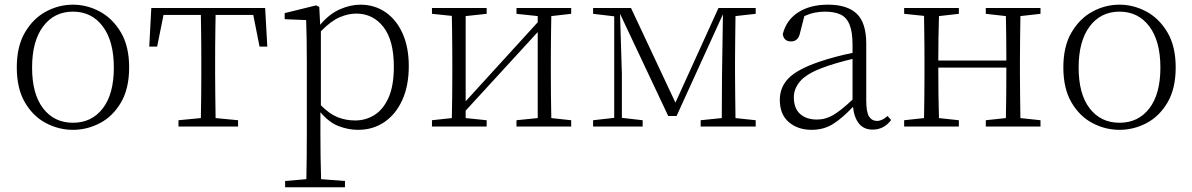

<svg xmlns="http://www.w3.org/2000/svg" viewBox="-20 -541 5099 821"><path d="M292 14.2Q231 14.2 176 -14.9Q121.1 -43.9 86.4 -103.3Q51.8 -162.6 51.8 -252.9Q51.8 -342.8 86.7 -402.3Q121.6 -461.9 176.5 -491.5Q231.4 -521 292 -521Q352.1 -521 407 -491.5Q461.9 -461.9 497.1 -402.3Q532.2 -342.8 532.2 -252.9Q532.2 -162.1 497.3 -102.8Q462.4 -43.5 407.5 -14.6Q352.5 14.2 292 14.2ZM292 -16.1Q372.1 -16.1 419.4 -77.4Q466.8 -138.7 466.8 -252Q466.8 -365.2 419.4 -428.2Q372.1 -491.2 292 -491.2Q211.9 -491.2 164.6 -428.2Q117.2 -365.2 117.2 -252Q117.2 -138.7 164.6 -77.4Q211.9 -16.1 292 -16.1Z M1063 -477.1H901.9Q901.4 -449.7 900.9 -414.6Q900.4 -379.4 900.1 -344.5Q899.9 -309.6 899.9 -282.2V-226.1Q899.9 -185.5 900.6 -131.3Q901.4 -77.1 901.9 -36.1L998 -26.9V0H743.2V-26.9L838.9 -36.1Q839.8 -77.1 840.3 -131.3Q840.8 -185.5 840.8 -226.1V-282.2Q840.8 -309.6 840.6 -344.5Q840.3 -379.4 839.8 -414.6Q839.4 -449.7 838.9 -477.1H679.2L651.9 -341.8H618.2L627 -506.8H1113.8L1123 -341.8H1089.8Z M1352.1 -407.2V-90.8Q1388.2 -54.2 1423.3 -40Q1458.5 -25.9 1499 -25.9Q1543.9 -25.9 1581.3 -49.3Q1618.7 -72.8 1641.4 -123.3Q1664.1 -173.8 1664.1 -255.9Q1664.1 -368.7 1619.4 -425.8Q1574.7 -482.9 1503.4 -482.9Q1468.8 -482.9 1431.9 -467Q1395 -451.2 1352.1 -407.2ZM1345.2 -511.2 1349.1 -435.1Q1388.2 -481.4 1433.3 -501.2Q1478.5 -521 1521 -521Q1582 -521 1628.9 -488.5Q1675.8 -456.1 1701.9 -397Q1728 -337.9 1728 -258.8Q1728 -174.8 1700.4 -113.8Q1672.9 -52.7 1624 -19.3Q1575.2 14.2 1511.2 14.2Q1470.7 14.2 1429.2 -1.2Q1387.7 -16.6 1350.1 -61V32.2Q1350.1 75.7 1350.8 128.2Q1351.6 180.7 1353 225.1L1455.1 232.9V259.8H1199.2V232.9L1290 225.1Q1291 180.7 1291.5 128.7Q1292 76.7 1292 33.2V-277.8Q1292 -379.9 1289.1 -455.1L1197.3 -459V-484.9L1332 -518.1Z M2422.4 -481.9 2337.4 -472.2Q2336.9 -444.8 2336.4 -410.9Q2335.9 -377 2335.7 -343Q2335.4 -309.1 2335.4 -282.2V-226.1Q2335.4 -185.5 2335.9 -131.3Q2336.4 -77.1 2337.4 -36.1L2422.4 -26.9V0H2188.5V-26.9L2279.3 -36.1V-403.8L1971.2 -67.9V-36.1L2061 -26.9V0H1827.1V-26.9L1912.1 -36.1Q1913.1 -77.1 1913.6 -131.3Q1914.1 -185.5 1914.1 -226.1V-282.2Q1914.1 -309.1 1913.8 -343Q1913.6 -377 1913.1 -411.1Q1912.6 -445.3 1912.1 -473.1L1827.1 -481.9V-506.8H2061V-481.9L1971.2 -472.2V-107.9L2279.3 -445.8V-472.2L2188.5 -481.9V-506.8H2422.4Z M3211.4 -481.9 3125 -472.2Q3124.5 -430.7 3123.8 -376.5Q3123 -322.3 3123 -282.2V-226.1Q3123 -185.5 3123.8 -131.3Q3124.5 -77.1 3125 -36.1L3211.4 -26.9V0H2976.1V-26.9L3066.4 -36.1Q3066.4 -64.5 3066.7 -102.3Q3066.9 -140.1 3067.1 -173.8Q3067.4 -207.5 3067.4 -223.1L3071.3 -480L2873 -44.9H2837.4L2631.3 -481.9L2639.2 -224.1V-37.1L2728 -26.9V0H2516.1V-26.9L2606.4 -37.1V-471.2L2516.1 -481.9V-506.8H2678.2L2868.2 -102.1L3052.2 -506.8H3211.4Z M3625.5 -115.2V-289.1Q3590.8 -280.8 3556.4 -270.8Q3522 -260.7 3494.1 -250Q3427.7 -224.6 3401.1 -193.1Q3374.5 -161.6 3374.5 -125Q3374.5 -77.6 3401.4 -53.7Q3428.2 -29.8 3473.1 -29.8Q3510.7 -29.8 3543.9 -49.6Q3577.1 -69.3 3625.5 -115.2ZM3775.4 -44.9 3790.5 -27.8Q3759.8 13.2 3711.4 13.2Q3673.8 13.2 3653.1 -12.5Q3632.3 -38.1 3627.4 -84Q3580.6 -34.7 3541.3 -10.3Q3502 14.2 3450.2 14.2Q3391.6 14.2 3353 -18.8Q3314.5 -51.8 3314.5 -113.8Q3314.5 -168.9 3352.8 -207.3Q3391.1 -245.6 3483.4 -276.9Q3516.1 -288.1 3553 -297.9Q3589.8 -307.6 3625.5 -314.9V-349.1Q3625.5 -405.3 3612.5 -436.3Q3599.6 -467.3 3573.5 -479.2Q3547.4 -491.2 3507.3 -491.2Q3485.4 -491.2 3463.6 -486.8Q3441.9 -482.4 3419.4 -472.2L3401.4 -401.9Q3394 -363.8 3362.3 -363.8Q3332 -363.8 3327.1 -395Q3342.3 -455.6 3393.3 -488.3Q3444.3 -521 3520.5 -521Q3603 -521 3643.6 -482.2Q3684.1 -443.4 3684.1 -354V-112.8Q3684.1 -61 3696.3 -42.5Q3708.5 -23.9 3730.5 -23.9Q3751.5 -23.9 3775.4 -44.9Z M4429.2 -481.9 4343.3 -472.2Q4342.8 -430.7 4342 -376.5Q4341.3 -322.3 4341.3 -282.2V-226.1Q4341.3 -185.5 4342 -131.3Q4342.8 -77.1 4343.3 -36.1L4429.2 -26.9V0H4195.3V-26.9L4281.2 -36.1Q4282.2 -77.1 4282.7 -135.7Q4283.2 -194.3 4283.2 -252H3992.2Q3992.2 -194.3 3992.9 -135.7Q3993.7 -77.1 3995.1 -36.1L4080.1 -26.9V0H3846.2V-26.9L3931.2 -36.1Q3932.1 -77.1 3932.6 -131.3Q3933.1 -185.5 3933.1 -226.1V-282.2Q3933.1 -309.1 3932.9 -343Q3932.6 -377 3932.1 -411.1Q3931.6 -445.3 3931.2 -473.1L3846.2 -481.9V-506.8H4080.1V-481.9L3995.1 -472.2Q3993.7 -432.1 3992.9 -379.2Q3992.2 -326.2 3992.2 -282.2H4283.2Q4283.2 -326.2 4282.7 -379.2Q4282.2 -432.1 4281.2 -472.2L4195.3 -481.9V-506.8H4429.2Z M4767.1 14.2Q4706.1 14.2 4651.1 -14.9Q4596.2 -43.9 4561.5 -103.3Q4526.9 -162.6 4526.9 -252.9Q4526.9 -342.8 4561.8 -402.3Q4596.7 -461.9 4651.6 -491.5Q4706.5 -521 4767.1 -521Q4827.1 -521 4882.1 -491.5Q4937 -461.9 4972.2 -402.3Q5007.3 -342.8 5007.3 -252.9Q5007.3 -162.1 4972.4 -102.8Q4937.5 -43.5 4882.6 -14.6Q4827.6 14.2 4767.1 14.2ZM4767.1 -16.1Q4847.2 -16.1 4894.5 -77.4Q4941.9 -138.7 4941.9 -252Q4941.9 -365.2 4894.5 -428.2Q4847.2 -491.2 4767.1 -491.2Q4687 -491.2 4639.6 -428.2Q4592.3 -365.2 4592.3 -252Q4592.3 -138.7 4639.6 -77.4Q4687 -16.1 4767.1 -16.1Z"/></svg>

Font: Source Han Serif CN ExtraLight
Style: Regular
Weight: 250
Designer: Ryoko NISHIZUKA  (kana & ideographs); Frank Grießhammer (Latin, Greek & Cyrillic); Wenlong ZHANG  (bopomofo); Sandoll Co
Foundry: Adobe Systems Incorporated
Version: Version 1.001;PS 1.001;hotconv 16.6.54;makeotf.lib2.5.65590